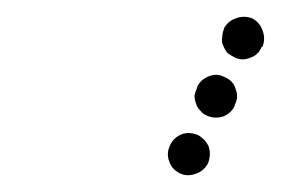

<svg xmlns="http://www.w3.org/2000/svg" viewBox="-20 -586 335 229"><path d="M182 -393Q185 -384 195 -379Q204 -375 214 -379Q223 -382 228 -391Q232 -401 229 -411Q225 -420 216 -425Q206 -429 197 -426Q187 -422 183 -413Q178 -403 182 -393ZM212 -472Q212 -467 214 -462Q215 -458 219 -454Q222 -450 227 -448Q236 -444 246 -447Q256 -451 260 -460V-461Q265 -470 261 -480Q258 -490 248 -494Q239 -499 229 -495Q219 -491 215 -482V-481Q213 -477 212 -472ZM245 -541Q244 -536 246 -532Q248 -527 251 -523Q255 -520 259 -518Q268 -513 278 -517Q288 -520 292 -530H293Q297 -540 293 -550Q290 -559 281 -564Q271 -568 261 -564Q252 -561 247 -552V-551Q245 -546 245 -541Z"/></svg>

Font: FRB American Cursive Dotted Black
Style: Bold Italic
Weight: 900
Italic angle: -25°
Version: Version 2.0;Modular Font Editor K font №1